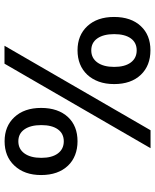

<svg xmlns="http://www.w3.org/2000/svg" viewBox="64 -768 704 873"><g transform="rotate(-90 416.5 -332.0)"><path d="M210 -332Q176.3 -332 147.9 -343Q119.6 -354 99.6 -375Q56.6 -419.9 56.6 -497.6Q56.6 -573.7 99.6 -619.1Q141.1 -663.6 210.4 -663.6Q278.3 -663.6 319.8 -619.1Q361.8 -574.2 361.8 -497.6Q361.8 -419.9 319.8 -375Q279.3 -332 210 -332ZM134.8 -496.8Q134.8 -448.2 154.8 -421.4Q174.8 -394.5 210 -394.5Q245.1 -394.5 264.4 -421.4Q283.7 -448.2 283.7 -496.8Q283.7 -545.4 264.4 -573.2Q245.1 -601.1 210 -601.1Q174.8 -601.1 154.8 -573.2Q134.8 -545.4 134.8 -496.8ZM470.2 -165.5Q470.2 -204.6 481.4 -235.4Q492.7 -266.1 512.7 -287.6Q554.7 -332 624 -332Q691.9 -332 733.4 -287.6Q775.4 -242.7 775.4 -166Q775.4 -88.4 733.4 -43.9Q692.9 -0.5 624 -0.5Q554.2 -0.5 512.7 -43.9Q470.2 -88.4 470.2 -165.5ZM623.5 -269.5Q588.4 -269.5 568.4 -241.7Q548.3 -213.9 548.3 -165.3Q548.3 -116.7 568.4 -89.8Q588.4 -63 623.5 -63Q658.7 -63 678 -89.8Q697.3 -116.7 697.3 -165.3Q697.3 -213.9 678 -241.7Q658.7 -269.5 623.5 -269.5ZM563 -664.1H644.5L260.3 0H178.7Z"/></g></svg>

Font: Inder
Style: Regular
Weight: 400
Designer: Irina Smirnova
Foundry: Irina Smirnova
Version: Version 1.001